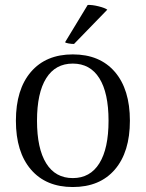

<svg xmlns="http://www.w3.org/2000/svg" viewBox="-20 -740 587 773"><path d="M44 -254Q44 -380 104.5 -450.5Q165 -521 273 -521Q382 -521 442.5 -450.5Q503 -380 503 -254Q503 -128 442.5 -57.5Q382 13 273 13Q165 13 104.5 -57.5Q44 -128 44 -254ZM417 -254Q417 -366 380 -425Q343 -484 273 -484Q203 -484 166 -425Q129 -366 129 -254Q129 -142 166 -82.5Q203 -23 273 -23Q343 -23 380 -82.5Q417 -142 417 -254ZM278 -563Q268 -563 256.5 -565Q245 -567 242 -570L333 -720Q351 -721 377 -714.5Q403 -708 412 -701Z"/></svg>

Font: Arima Madurai
Style: Regular
Weight: 400
Designer: Joana Correia and Natanael Gama
Foundry: NDISCOVER
Version: Version 1.020